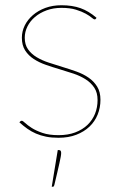

<svg xmlns="http://www.w3.org/2000/svg" viewBox="-20 -518 458 733"><path d="M346.5 -447Q345 -444 341.5 -444Q337.5 -444 329.8 -450.8Q322 -457.5 307.2 -465.8Q292.5 -474 270 -481Q247.5 -488 214.5 -488Q183.5 -488 157.8 -478.5Q132 -469 113.5 -453.2Q95 -437.5 84.8 -417Q74.5 -396.5 74.5 -374Q74.5 -347.5 87 -329.8Q99.5 -312 119.8 -299.8Q140 -287.5 166 -279Q192 -270.5 219 -262.2Q246 -254 272 -244.8Q298 -235.5 318.2 -221.5Q338.5 -207.5 351 -187.2Q363.5 -167 363.5 -137Q363.5 -107 352.8 -80.5Q342 -54 321.5 -34.5Q301 -15 271.2 -3.5Q241.5 8 203.5 8Q177 8 156 3.8Q135 -0.5 117.5 -8Q100 -15.5 84.5 -26.5Q69 -37.5 54 -51L57 -54Q58.5 -55.5 59.5 -56.2Q60.5 -57 63 -57Q67 -57 76 -48.5Q85 -40 101.2 -29.5Q117.5 -19 142.5 -10.5Q167.5 -2 203.5 -2Q239.5 -2 267.2 -12.5Q295 -23 314 -41.2Q333 -59.5 342.8 -83.8Q352.5 -108 352.5 -136Q352.5 -164.5 340 -183.2Q327.5 -202 307.2 -215Q287 -228 261 -236.8Q235 -245.5 208 -253.5Q181 -261.5 155 -270.5Q129 -279.5 108.8 -292.8Q88.5 -306 76 -325.5Q63.5 -345 63.5 -374Q63.5 -398.5 74.5 -420.8Q85.5 -443 105.5 -460.2Q125.5 -477.5 153.2 -487.8Q181 -498 214.5 -498Q256 -498 287.5 -486.8Q319 -475.5 348.5 -450ZM205.5 55Q213.5 55 213.5 66Q213.5 71.5 211.8 81Q210 90.5 206.8 105.2Q203.5 120 198.8 140.2Q194 160.5 187.5 188Q186.5 191 185.5 193Q184.5 195 180.5 195H177.5L200.5 55Z"/></svg>

Font: Lato 2
Style: Regular
Weight: 100
Designer: Lukasz Dziedzic with Adam Twardoch and Botio Nikoltchev
Foundry: tyPoland Lukasz Dziedzic
Version: Version 2.015; 2015-08-06; http://www.latofonts.com/